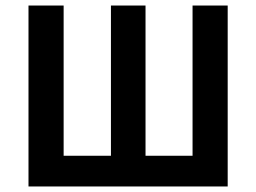

<svg xmlns="http://www.w3.org/2000/svg" viewBox="-20 -674 926 694"><path d="M83 0H803V-654H676V-111H506V-654H381V-111H210V-654H83Z"/></svg>

Font: Source Sans Pro SemBd
Style: Regular
Weight: 700
Designer: Paul D. Hunt
Foundry: Adobe Systems Incorporated
Version: Version 2.020;PS 2.0;hotconv 1.0.86;makeotf.lib2.5.63406